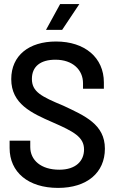

<svg xmlns="http://www.w3.org/2000/svg" viewBox="-20 -911 577 939"><path d="M264 8C405 8 493 -66 493 -184C493 -303 394 -345 290 -394C182 -439 136 -462 136 -525C136 -586 178 -619 251 -619C336 -619 386 -569 386 -504V-477H488V-508C488 -629 395 -708 254 -708C122 -708 35 -640 35 -524C35 -403 134 -358 237 -313C340 -268 391 -241 391 -180C391 -124 351 -81 270 -81C180 -81 128 -128 128 -192V-223H27V-187C27 -69 118 8 264 8ZM205 -765H284L368 -891H274Z"/></svg>

Font: Vanilla Cream DemiBold
Style: Regular
Weight: 600
Designer: Jeremy Tribby, Jinavaṁso
Foundry: Tribby Type
Version: Version 1.422;Glyphs 3.1.2 (3151)